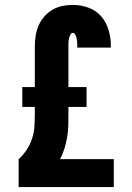

<svg xmlns="http://www.w3.org/2000/svg" viewBox="-20 -763 540 783"><path d="M56 0V-114Q75 -131 89 -152.5Q103 -174 111 -198.5Q119 -223 120.5 -249Q122 -275 122 -300V-327H71V-408H122V-574Q122 -596 125.5 -617.5Q129 -639 137.5 -659Q146 -679 160.5 -695.5Q175 -712 193.5 -723Q212 -734 233.5 -738.5Q255 -743 277 -743Q309 -743 340 -732Q371 -721 392 -697Q413 -673 422.5 -641.5Q432 -610 432 -578V-569H295V-572Q295 -577 295 -582.5Q295 -588 294.5 -593.5Q294 -599 293 -604Q292 -609 290.5 -614Q289 -619 285.5 -624Q282 -629 277 -629Q272 -629 269 -624.5Q266 -620 264 -615Q262 -610 261 -605Q260 -600 259.5 -594.5Q259 -589 259 -584Q259 -579 259 -574V-408H333V-327H259V-300Q259 -276 258.5 -252Q258 -228 254 -204.5Q250 -181 243 -158Q236 -135 225 -114H444V0Z"/></svg>

Font: Iosevka Term Curly Heavy
Style: Regular
Weight: 900
Designer: Belleve Invis
Foundry: Belleve Invis
Version: Version 32.3.0